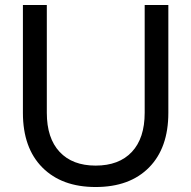

<svg xmlns="http://www.w3.org/2000/svg" viewBox="-20 -735 768 771"><path d="M656 -715V-282Q656 -141 578.5 -62.5Q501 16 364 16Q228 16 150 -62.5Q72 -141 72 -282V-715H168V-282Q168 -180 219.5 -125Q271 -70 364 -70Q458 -70 509.5 -125Q561 -180 561 -282V-715Z"/></svg>

Font: Wix Madefor Display Medium
Style: Regular
Weight: 500
Designer: Dalton Maag Ltd
Foundry: Dalton Maag Ltd
Version: Version 3.100